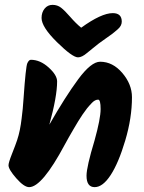

<svg xmlns="http://www.w3.org/2000/svg" viewBox="-20 -782 592 790"><path d="M392 -528Q444 -528 483.5 -481.5Q523 -435 523 -382Q523 -297 495.5 -204.5Q468 -112 435.5 -62Q403 -12 369.5 -12Q336 -12 336 -59Q336 -95 369 -204Q394 -294 394 -333Q394 -372 384 -372Q371 -372 358.5 -359Q346 -346 338 -336Q330 -326 319.5 -310.5Q309 -295 301.5 -282.5Q294 -270 282.5 -250.5Q271 -231 264 -218.5Q257 -206 246 -186Q153 -12 100 -12Q79 -12 47 -48.5Q15 -85 15 -102Q15 -113 29.5 -149.5Q44 -186 50.5 -205.5Q57 -225 61.5 -247Q66 -269 69 -294.5Q72 -320 73.5 -334Q75 -348 77 -378Q86 -508 92.5 -522Q99 -536 107 -536Q145 -536 180 -504.5Q215 -473 215 -447Q215 -385 183 -269Q248 -383 301.5 -455.5Q355 -528 392 -528ZM301 -546Q278 -546 214.5 -608.5Q151 -671 151 -708Q151 -731 163.5 -746.5Q176 -762 196 -762Q216 -762 231 -750.5Q246 -739 269 -712.5Q292 -686 314 -668Q397 -728 444 -728Q481 -728 481 -693Q481 -676 465 -662Q449 -648 439.5 -641Q430 -634 413.5 -622.5Q397 -611 387 -603.5Q377 -596 362 -583.5Q347 -571 338 -564Q317 -546 301 -546Z"/></svg>

Font: Kalam
Style: Bold
Weight: 700
Version: Version 2.001;PS 1.0;hotconv 1.0.79;makeotf.lib2.5.61930; tt